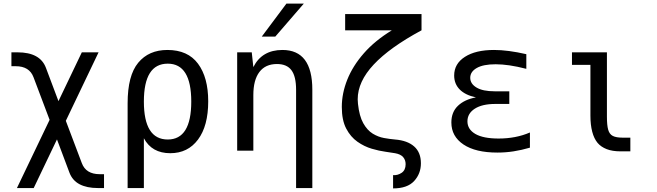

<svg xmlns="http://www.w3.org/2000/svg" viewBox="-20 -838 3652 1068"><path d="M255.9 -171.4 166.5 -408.2Q143.6 -469.7 67.4 -469.7H43.5V-546.9H77.6Q203.1 -546.9 235.4 -460.9L305.2 -275.4L435.1 -546.9H528.3L346.2 -166L435.1 69.3Q458 130.9 534.7 130.9H558.6V208H524.4Q462.9 208 422.9 187Q382.8 166 366.2 122.1L296.9 -62.5L167.5 208H74.2Z M689.9 -263.7Q689.9 -418 748.8 -489Q807.6 -560.1 911.1 -560.1Q1024.9 -560.1 1081.5 -483.6Q1138.2 -407.2 1138.2 -274.4Q1138.2 -137.7 1081.5 -61.8Q1024.9 14.2 927.2 14.2Q824.7 14.2 780.3 -68.8V208H689.9ZM913.1 -62Q1043.9 -62 1043.9 -272.9Q1043.9 -483.9 913.1 -483.9Q780.3 -483.9 780.3 -272.9Q780.3 -62 913.1 -62Z M1573.2 -817.9H1669.9L1511.2 -634.3H1436ZM1627 -338.9Q1627 -412.6 1601.3 -447.3Q1575.7 -481.9 1520.5 -481.9Q1456.5 -481.9 1422.9 -437.5Q1389.2 -393.1 1389.2 -309.1V0H1299.3V-546.9H1380.4L1389.2 -464.8Q1437 -560.1 1551.3 -560.1Q1717.3 -560.1 1717.3 -338.9V208H1627Z M2166.5 136.2Q2191.9 138.2 2214.1 123.3Q2236.3 108.4 2236.3 75.2Q2236.3 51.8 2222.2 35.6Q2208 19.5 2177.2 14.2Q2159.7 10.7 2124.5 6.1Q2089.4 1.5 2047.9 -10.7Q2006.3 -22.9 1968.3 -49.6Q1930.2 -76.2 1905.8 -122.8Q1881.3 -169.4 1881.3 -243.2Q1881.3 -318.8 1911.9 -395.3Q1942.4 -471.7 2004.2 -542Q2065.9 -612.3 2159.7 -669.4H1899.9V-759.8H2324.7V-669.4Q2147.9 -574.2 2058.8 -479Q1969.7 -383.8 1969.7 -285.6Q1969.7 -272.5 1971.2 -260.7Q1978.5 -191.9 2000.7 -152.6Q2022.9 -113.3 2053.2 -94.7Q2083.5 -76.2 2116.2 -70.3Q2148.9 -64.5 2177.2 -62Q2246.1 -56.6 2283.7 -23.4Q2321.3 9.8 2321.3 70.3Q2321.3 127.9 2283.7 168.9Q2246.1 210 2166.5 210Z M2746.6 10.7Q2625 10.7 2557.9 -34.4Q2490.7 -79.6 2490.7 -156.7Q2490.7 -214.8 2527.6 -249.8Q2564.5 -284.7 2627.4 -296.4Q2568.8 -308.6 2537.6 -339.8Q2506.3 -371.1 2506.3 -418Q2506.3 -483.4 2565.9 -521.7Q2625.5 -560.1 2728 -560.1Q2805.2 -560.1 2907.7 -536.6V-455.1Q2856.4 -468.3 2814.5 -474.4Q2772.5 -480.5 2737.3 -480.5Q2668 -480.5 2631.8 -459.7Q2595.7 -439 2595.7 -405.3Q2595.7 -372.1 2630.6 -351.1Q2665.5 -330.1 2731.9 -330.1H2813V-259.8H2735.4Q2662.1 -259.8 2621.1 -233.4Q2580.1 -207 2580.1 -163.1Q2580.1 -118.7 2624 -93Q2668 -67.4 2753.4 -67.4Q2850.1 -67.4 2927.7 -101.1V-16.6Q2880.4 -2.9 2836.4 3.9Q2792.5 10.7 2746.6 10.7Z M3432.1 3.9Q3386.2 3.9 3354.5 -8.5Q3322.8 -21 3304.2 -43Q3284.2 -66.9 3274.2 -105.5Q3264.2 -144 3264.2 -194.3V-477.1H3161.6V-546.9H3356V-189Q3356 -141.6 3363 -116.5Q3370.1 -91.3 3388.9 -81.8Q3407.7 -72.3 3442.9 -72.3H3486.3V3.9Z"/></svg>

Font: Vazir Code Hack
Style: Code-Hack
Weight: 400
Foundry: DejaVu fonts team - Redesigned by Saber Rastikerdar
Version: Version 1.1.2